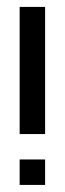

<svg xmlns="http://www.w3.org/2000/svg" viewBox="-20 -618 186 553"><path d="M36.6 -598.1H109.9V-231.9H36.6ZM36.6 -85.4V-158.7H109.9V-85.4Z"/></svg>

Font: BabelStone Khitan Seal Glyphs
Style: Regular
Weight: 400
Designer: Andrew West
Foundry: BabelStone
Version: Version 1.004